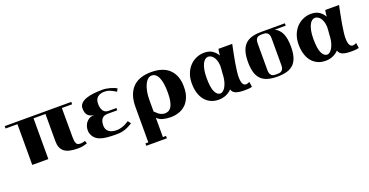

<svg xmlns="http://www.w3.org/2000/svg" viewBox="-33 -1275 4522 2356"><g transform="rotate(-20 2227.5 -97.5)"><path d="M186 60V-472H31V-503H900V-472H766L767 -85Q768 -49 773 -28.5Q778 -8 787.5 2Q797 12 809.5 14Q822 16 838 16Q850 16 865.5 12.5Q881 9 895 5L906 41Q891 46 859.5 54Q828 62 781 62Q657 62 604.5 18.5Q552 -25 552 -113V-472H396V60Z M1289 61Q1220 61 1166 56Q1112 51 1073 36Q1034 21 1009 -6.5Q984 -34 973 -78Q969 -95 971.5 -124.5Q974 -154 989 -183Q1004 -212 1033 -233.5Q1062 -255 1110 -255Q1052 -262 1027 -292.5Q1002 -323 1002 -380Q1002 -419 1027.5 -444.5Q1053 -470 1096 -485.5Q1139 -501 1195.5 -507Q1252 -513 1313 -513Q1334 -513 1358.5 -509Q1383 -505 1407.5 -498.5Q1432 -492 1454 -483Q1476 -474 1491 -464L1471 -428Q1425 -457 1393 -469.5Q1361 -482 1327 -482Q1266 -482 1233.5 -453.5Q1201 -425 1201 -368Q1201 -309 1224.5 -276Q1248 -243 1293 -243H1395V-213H1270Q1219 -213 1194.5 -183Q1170 -153 1170 -96Q1170 -42 1206.5 -14Q1243 14 1312 14Q1337 14 1378.5 2Q1420 -10 1471 -44L1499 -5Q1480 6 1458.5 18Q1437 30 1412 39.5Q1387 49 1357 55Q1327 61 1289 61Z M1619 287V-175Q1619 -263 1642 -326.5Q1665 -390 1707.5 -431.5Q1750 -473 1810 -492.5Q1870 -512 1944 -512Q2102 -512 2182.5 -431.5Q2263 -351 2263 -206Q2263 -127 2241 -71Q2219 -15 2181 21Q2143 57 2092.5 74Q2042 91 1985 91Q1933 91 1885.5 79Q1838 67 1809 34V287H1850V318H1581V287ZM1932 23Q1957 23 1979 13Q2001 3 2017.5 -22.5Q2034 -48 2043.5 -92.5Q2053 -137 2053 -206Q2053 -331 2024 -400.5Q1995 -470 1935 -470Q1908 -470 1884.5 -449Q1861 -428 1844.5 -391.5Q1828 -355 1818.5 -306.5Q1809 -258 1809 -202V-47Q1850 -4 1878.5 9.5Q1907 23 1932 23Z M2613 91Q2557 91 2511.5 70.5Q2466 50 2434 11.5Q2402 -27 2384.5 -83Q2367 -139 2367 -209Q2367 -280 2389 -336.5Q2411 -393 2448.5 -432Q2486 -471 2535 -492Q2584 -513 2637 -513Q2700 -513 2741.5 -486Q2783 -459 2808 -414Q2810 -446 2814.5 -468Q2819 -490 2820 -497H3000L2997 -484Q2987 -435 2975.5 -378.5Q2964 -322 2955 -268Q2946 -214 2940 -167Q2934 -120 2934 -88Q2934 -54 2938.5 -32Q2943 -10 2950.5 3.5Q2958 17 2969 22.5Q2980 28 2993 28Q2998 28 3009 25Q3020 22 3037 14L3047 80Q3039 85 3014.5 88Q2990 91 2945 91Q2875 91 2835 75.5Q2795 60 2784 20V19Q2755 52 2710 71.5Q2665 91 2613 91ZM2657 26Q2675 26 2693 11Q2711 -4 2725.5 -30Q2740 -56 2749.5 -90.5Q2759 -125 2762 -164L2764 -200Q2766 -220 2767.5 -241Q2769 -262 2770 -281V-302Q2767 -343 2756 -371.5Q2745 -400 2730 -417.5Q2715 -435 2698 -442.5Q2681 -450 2666 -450Q2647 -450 2628 -436.5Q2609 -423 2594 -393.5Q2579 -364 2570 -319Q2561 -274 2561 -211Q2561 -86 2587.5 -30Q2614 26 2657 26Z M3550 -482Q3611 -451 3638.5 -387Q3666 -323 3666 -220Q3666 -143 3650.5 -88Q3635 -33 3601.5 2.5Q3568 38 3514.5 54.5Q3461 71 3385 71Q3310 71 3256.5 54.5Q3203 38 3169.5 2.5Q3136 -33 3120.5 -88Q3105 -143 3105 -220Q3105 -297 3120.5 -352.5Q3136 -408 3169 -443.5Q3202 -479 3255 -496Q3308 -513 3383 -513H3693V-482ZM3477 -397Q3477 -428 3468.5 -445Q3460 -462 3446.5 -470.5Q3433 -479 3417 -480.5Q3401 -482 3385 -482H3383Q3368 -482 3352 -480Q3336 -478 3323.5 -470Q3311 -462 3303 -444.5Q3295 -427 3295 -397V-45Q3295 -14 3303.5 3Q3312 20 3325 28.5Q3338 37 3354 38.5Q3370 40 3385 40Q3401 40 3417 38.5Q3433 37 3446.5 28.5Q3460 20 3468.5 3Q3477 -14 3477 -45Z M4008 91Q3952 91 3906.5 70.5Q3861 50 3829 11.5Q3797 -27 3779.5 -83Q3762 -139 3762 -209Q3762 -280 3784 -336.5Q3806 -393 3843.5 -432Q3881 -471 3930 -492Q3979 -513 4032 -513Q4095 -513 4136.5 -486Q4178 -459 4203 -414Q4205 -446 4209.5 -468Q4214 -490 4215 -497H4395L4392 -484Q4382 -435 4370.5 -378.5Q4359 -322 4350 -268Q4341 -214 4335 -167Q4329 -120 4329 -88Q4329 -54 4333.5 -32Q4338 -10 4345.5 3.5Q4353 17 4364 22.5Q4375 28 4388 28Q4393 28 4404 25Q4415 22 4432 14L4442 80Q4434 85 4409.5 88Q4385 91 4340 91Q4270 91 4230 75.5Q4190 60 4179 20V19Q4150 52 4105 71.5Q4060 91 4008 91ZM4052 26Q4070 26 4088 11Q4106 -4 4120.5 -30Q4135 -56 4144.5 -90.5Q4154 -125 4157 -164L4159 -200Q4161 -220 4162.5 -241Q4164 -262 4165 -281V-302Q4162 -343 4151 -371.5Q4140 -400 4125 -417.5Q4110 -435 4093 -442.5Q4076 -450 4061 -450Q4042 -450 4023 -436.5Q4004 -423 3989 -393.5Q3974 -364 3965 -319Q3956 -274 3956 -211Q3956 -86 3982.5 -30Q4009 26 4052 26Z"/></g></svg>

Font: Cafe24 ClassicType
Style: Regular
Weight: 400
Designer: Cafe24 thkim, hmlim, mnelim & 4IR
Foundry: Cafe24
Version: Version 1.000